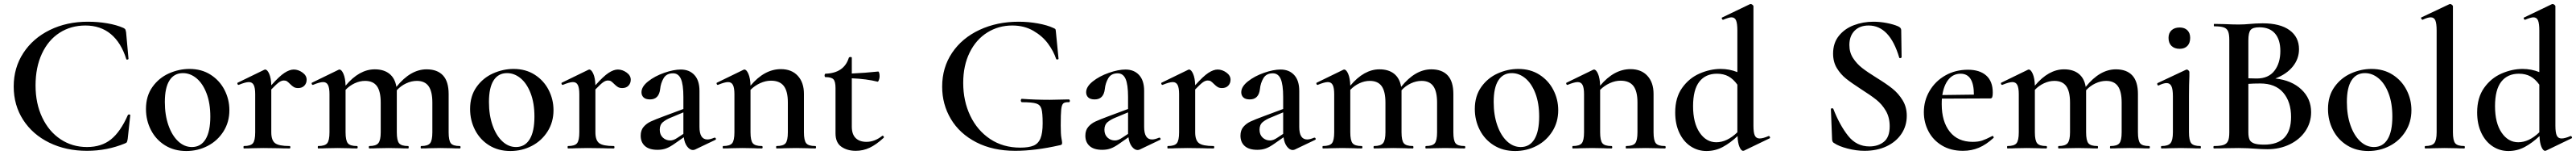

<svg xmlns="http://www.w3.org/2000/svg" viewBox="-20 -745 12971 778"><path d="M601 -605Q609 -601 611 -597.5Q613 -594 615 -582L627 -450Q627 -447 622 -446Q617 -445 616 -448Q590 -531 538 -574Q486 -617 410 -617Q337 -617 280 -580.5Q223 -544 191 -475.5Q159 -407 159 -316Q159 -226 192.5 -155.5Q226 -85 285 -46Q344 -7 418 -7Q491 -7 539 -45.5Q587 -84 624 -168Q626 -171 631 -170.5Q636 -170 636 -167L623 -48Q621 -36 619 -32Q617 -28 609 -25Q519 12 418 12Q312 12 228 -29Q144 -70 96.5 -143.5Q49 -217 49 -311Q49 -405 97.5 -479Q146 -553 231 -594.5Q316 -636 422 -636Q473 -636 520 -628Q567 -620 601 -605Z M715 -198Q715 -263 747.5 -308.5Q780 -354 830.5 -376.5Q881 -399 934 -399Q995 -399 1040.5 -370Q1086 -341 1110.5 -293.5Q1135 -246 1135 -192Q1135 -132 1105 -85Q1075 -38 1025.5 -12.5Q976 13 918 13Q857 13 811 -15.5Q765 -44 740 -92.5Q715 -141 715 -198ZM1039 -160Q1039 -227 1020 -276.5Q1001 -326 969.5 -352Q938 -378 901 -378Q857 -378 833.5 -341.5Q810 -305 810 -233Q810 -168 828 -116.5Q846 -65 877 -36Q908 -7 946 -7Q991 -7 1015 -46Q1039 -85 1039 -160Z M1524 -345Q1524 -327 1512.5 -315Q1501 -303 1481 -303Q1468 -303 1459.5 -308Q1451 -313 1441 -323Q1431 -333 1425 -337Q1419 -341 1409 -341Q1398 -341 1385.5 -332.5Q1373 -324 1346 -296V-81Q1346 -41 1365 -26.5Q1384 -12 1438 -12Q1442 -12 1442 -6Q1442 0 1438 0Q1404 0 1384 -1L1306 -2L1249 -1Q1234 0 1208 0Q1206 0 1206 -6Q1206 -12 1208 -12Q1242 -12 1253.5 -26Q1265 -40 1265 -81V-272Q1265 -304 1257.5 -318.5Q1250 -333 1233 -333Q1216 -333 1182 -319H1181Q1177 -319 1175.5 -324Q1174 -329 1177 -330L1309 -394Q1313 -396 1315 -396Q1326 -396 1335.5 -374.5Q1345 -353 1346 -317Q1386 -362 1412 -379Q1438 -396 1459 -396Q1482 -396 1503 -381Q1524 -366 1524 -345Z M2295 0Q2270 0 2255 -1L2198 -2L2140 -1Q2126 0 2101 0Q2098 0 2098 -6Q2098 -12 2101 -12Q2134 -12 2145.5 -26Q2157 -40 2157 -81V-230Q2157 -286 2138 -312.5Q2119 -339 2079 -339Q2052 -339 2025 -326.5Q1998 -314 1978 -292V-282V-81Q1978 -40 1989.5 -26Q2001 -12 2035 -12Q2038 -12 2038 -6Q2038 0 2035 0Q2010 0 1995 -1L1937 -2L1880 -1Q1865 0 1840 0Q1837 0 1837 -6Q1837 -12 1840 -12Q1873 -12 1885 -26.5Q1897 -41 1897 -81V-230Q1897 -286 1878 -312.5Q1859 -339 1818 -339Q1792 -339 1766 -327Q1740 -315 1720 -294V-81Q1720 -40 1731.5 -26Q1743 -12 1777 -12Q1781 -12 1781 -6Q1781 0 1777 0Q1752 0 1737 -1L1680 -2L1623 -1Q1608 0 1582 0Q1580 0 1580 -6Q1580 -12 1582 -12Q1616 -12 1627.5 -26Q1639 -40 1639 -81V-272Q1639 -304 1631.5 -318.5Q1624 -333 1607 -333Q1590 -333 1556 -319H1555Q1551 -319 1549.5 -324Q1548 -329 1551 -330L1683 -394Q1687 -396 1689 -396Q1700 -396 1709.5 -374Q1719 -352 1720 -315Q1789 -397 1867 -397Q1913 -397 1941 -374.5Q1969 -352 1976 -309Q2047 -397 2128 -397Q2182 -397 2210.5 -366.5Q2239 -336 2239 -273V-81Q2239 -40 2250 -26Q2261 -12 2295 -12Q2299 -12 2299 -6Q2299 0 2295 0Z M2347 -198Q2347 -263 2379.5 -308.5Q2412 -354 2462.5 -376.5Q2513 -399 2566 -399Q2627 -399 2672.5 -370Q2718 -341 2742.5 -293.5Q2767 -246 2767 -192Q2767 -132 2737 -85Q2707 -38 2657.5 -12.5Q2608 13 2550 13Q2489 13 2443 -15.5Q2397 -44 2372 -92.5Q2347 -141 2347 -198ZM2671 -160Q2671 -227 2652 -276.5Q2633 -326 2601.5 -352Q2570 -378 2533 -378Q2489 -378 2465.5 -341.5Q2442 -305 2442 -233Q2442 -168 2460 -116.5Q2478 -65 2509 -36Q2540 -7 2578 -7Q2623 -7 2647 -46Q2671 -85 2671 -160Z M3156 -345Q3156 -327 3144.5 -315Q3133 -303 3113 -303Q3100 -303 3091.5 -308Q3083 -313 3073 -323Q3063 -333 3057 -337Q3051 -341 3041 -341Q3030 -341 3017.5 -332.5Q3005 -324 2978 -296V-81Q2978 -41 2997 -26.5Q3016 -12 3070 -12Q3074 -12 3074 -6Q3074 0 3070 0Q3036 0 3016 -1L2938 -2L2881 -1Q2866 0 2840 0Q2838 0 2838 -6Q2838 -12 2840 -12Q2874 -12 2885.5 -26Q2897 -40 2897 -81V-272Q2897 -304 2889.5 -318.5Q2882 -333 2865 -333Q2848 -333 2814 -319H2813Q2809 -319 2807.5 -324Q2806 -329 2809 -330L2941 -394Q2945 -396 2947 -396Q2958 -396 2967.5 -374.5Q2977 -353 2978 -317Q3018 -362 3044 -379Q3070 -396 3091 -396Q3114 -396 3135 -381Q3156 -366 3156 -345Z M3579 -54Q3583 -54 3584.5 -49.5Q3586 -45 3582 -43L3479 6Q3473 8 3469 8Q3454 8 3440.5 -9Q3427 -26 3423 -56L3377 -24Q3353 -7 3334 0Q3315 7 3291 7Q3249 7 3227.5 -12Q3206 -31 3206 -64Q3206 -91 3220.5 -108Q3235 -125 3256.5 -135Q3278 -145 3324 -162L3421 -198V-258Q3421 -321 3408.5 -349Q3396 -377 3369 -377Q3336 -377 3321.5 -352.5Q3307 -328 3304 -298Q3298 -246 3253 -246Q3231 -246 3220.5 -256Q3210 -266 3210 -282Q3210 -310 3243.5 -336.5Q3277 -363 3324.5 -379.5Q3372 -396 3408 -396Q3451 -396 3476.5 -368.5Q3502 -341 3502 -289V-108Q3502 -45 3542 -45Q3556 -45 3577 -54ZM3421 -73V-82V-181L3361 -156Q3335 -146 3318.5 -132.5Q3302 -119 3302 -94Q3302 -69 3317.5 -54.5Q3333 -40 3355 -40Q3372 -40 3392 -54Z M4085 0Q4060 0 4045 -1L3988 -2L3931 -1Q3916 0 3890 0Q3888 0 3888 -6Q3888 -12 3890 -12Q3924 -12 3935.5 -26Q3947 -40 3947 -81V-231Q3947 -287 3926.5 -313.5Q3906 -340 3862 -340Q3835 -340 3807.5 -327.5Q3780 -315 3759 -294V-81Q3759 -40 3770.5 -26Q3782 -12 3816 -12Q3820 -12 3820 -6Q3820 0 3816 0Q3791 0 3776 -1L3719 -2L3662 -1Q3647 0 3621 0Q3619 0 3619 -6Q3619 -12 3621 -12Q3655 -12 3666.5 -26Q3678 -40 3678 -81V-272Q3678 -304 3670.5 -318.5Q3663 -333 3646 -333Q3629 -333 3595 -319H3594Q3590 -319 3588.5 -324Q3587 -329 3590 -330L3722 -394Q3726 -396 3728 -396Q3739 -396 3748.5 -374Q3758 -352 3759 -315Q3829 -398 3912 -398Q3966 -398 3997 -364.5Q4028 -331 4028 -274V-81Q4028 -40 4039.5 -26Q4051 -12 4085 -12Q4089 -12 4089 -6Q4089 0 4085 0Z M4424 -64Q4427 -64 4429.5 -60Q4432 -56 4429 -53Q4392 -19 4359 -3.5Q4326 12 4289 12Q4246 12 4216.5 -8.5Q4187 -29 4187 -76V-303Q4187 -336 4176.5 -347Q4166 -358 4136 -358Q4134 -358 4133 -360.5Q4132 -363 4132 -367Q4132 -370 4133.5 -372.5Q4135 -375 4136 -375Q4230 -378 4254 -455Q4256 -459 4262.5 -459Q4269 -459 4269 -455V-376Q4336 -379 4402 -386Q4405 -386 4407 -379Q4409 -372 4409 -362Q4409 -353 4405.5 -343.5Q4402 -334 4399 -335Q4343 -349 4269 -352V-110Q4269 -71 4288.5 -52Q4308 -33 4343 -33Q4384 -33 4422 -63Z M4724 -310Q4724 -406 4774 -480Q4824 -554 4912 -595Q5000 -636 5109 -636Q5158 -636 5205.5 -627.5Q5253 -619 5283 -605Q5293 -601 5294.5 -598Q5296 -595 5297 -582L5310 -450Q5310 -447 5304.5 -446.5Q5299 -446 5298 -449Q5285 -488 5257 -526Q5229 -564 5183 -590.5Q5137 -617 5077 -617Q5008 -617 4951.5 -582Q4895 -547 4862.5 -481.5Q4830 -416 4830 -329Q4830 -238 4865.5 -164Q4901 -90 4966 -47Q5031 -4 5117 -4Q5160 -4 5184 -14Q5208 -24 5219 -50.5Q5230 -77 5230 -126Q5230 -178 5224 -198.5Q5218 -219 5197.5 -225.5Q5177 -232 5126 -232Q5123 -232 5121.5 -235Q5120 -238 5120 -241Q5120 -244 5121.5 -246.5Q5123 -249 5125 -249Q5191 -244 5266 -244Q5294 -244 5362 -246Q5364 -246 5365.5 -243.5Q5367 -241 5367 -239Q5367 -232 5362 -232Q5342 -233 5334 -226Q5326 -219 5323.5 -196Q5321 -173 5321 -115Q5321 -71 5324.5 -52Q5328 -33 5328 -28Q5328 -22 5325.5 -19.5Q5323 -17 5316 -16Q5192 12 5092 12Q4979 12 4895.5 -31Q4812 -74 4768 -147.5Q4724 -221 4724 -310Z M5818 -54Q5822 -54 5823.5 -49.5Q5825 -45 5821 -43L5718 6Q5712 8 5708 8Q5693 8 5679.5 -9Q5666 -26 5662 -56L5616 -24Q5592 -7 5573 0Q5554 7 5530 7Q5488 7 5466.5 -12Q5445 -31 5445 -64Q5445 -91 5459.5 -108Q5474 -125 5495.5 -135Q5517 -145 5563 -162L5660 -198V-258Q5660 -321 5647.5 -349Q5635 -377 5608 -377Q5575 -377 5560.5 -352.5Q5546 -328 5543 -298Q5537 -246 5492 -246Q5470 -246 5459.5 -256Q5449 -266 5449 -282Q5449 -310 5482.5 -336.5Q5516 -363 5563.5 -379.5Q5611 -396 5647 -396Q5690 -396 5715.5 -368.5Q5741 -341 5741 -289V-108Q5741 -45 5781 -45Q5795 -45 5816 -54ZM5660 -73V-82V-181L5600 -156Q5574 -146 5557.5 -132.5Q5541 -119 5541 -94Q5541 -69 5556.5 -54.5Q5572 -40 5594 -40Q5611 -40 5631 -54Z M6176 -345Q6176 -327 6164.5 -315Q6153 -303 6133 -303Q6120 -303 6111.5 -308Q6103 -313 6093 -323Q6083 -333 6077 -337Q6071 -341 6061 -341Q6050 -341 6037.5 -332.5Q6025 -324 5998 -296V-81Q5998 -41 6017 -26.5Q6036 -12 6090 -12Q6094 -12 6094 -6Q6094 0 6090 0Q6056 0 6036 -1L5958 -2L5901 -1Q5886 0 5860 0Q5858 0 5858 -6Q5858 -12 5860 -12Q5894 -12 5905.5 -26Q5917 -40 5917 -81V-272Q5917 -304 5909.5 -318.5Q5902 -333 5885 -333Q5868 -333 5834 -319H5833Q5829 -319 5827.5 -324Q5826 -329 5829 -330L5961 -394Q5965 -396 5967 -396Q5978 -396 5987.5 -374.5Q5997 -353 5998 -317Q6038 -362 6064 -379Q6090 -396 6111 -396Q6134 -396 6155 -381Q6176 -366 6176 -345Z M6599 -54Q6603 -54 6604.5 -49.5Q6606 -45 6602 -43L6499 6Q6493 8 6489 8Q6474 8 6460.5 -9Q6447 -26 6443 -56L6397 -24Q6373 -7 6354 0Q6335 7 6311 7Q6269 7 6247.5 -12Q6226 -31 6226 -64Q6226 -91 6240.5 -108Q6255 -125 6276.5 -135Q6298 -145 6344 -162L6441 -198V-258Q6441 -321 6428.5 -349Q6416 -377 6389 -377Q6356 -377 6341.5 -352.5Q6327 -328 6324 -298Q6318 -246 6273 -246Q6251 -246 6240.5 -256Q6230 -266 6230 -282Q6230 -310 6263.5 -336.5Q6297 -363 6344.5 -379.5Q6392 -396 6428 -396Q6471 -396 6496.5 -368.5Q6522 -341 6522 -289V-108Q6522 -45 6562 -45Q6576 -45 6597 -54ZM6441 -73V-82V-181L6381 -156Q6355 -146 6338.5 -132.5Q6322 -119 6322 -94Q6322 -69 6337.5 -54.5Q6353 -40 6375 -40Q6392 -40 6412 -54Z M7354 0Q7329 0 7314 -1L7257 -2L7199 -1Q7185 0 7160 0Q7157 0 7157 -6Q7157 -12 7160 -12Q7193 -12 7204.5 -26Q7216 -40 7216 -81V-230Q7216 -286 7197 -312.5Q7178 -339 7138 -339Q7111 -339 7084 -326.5Q7057 -314 7037 -292V-282V-81Q7037 -40 7048.5 -26Q7060 -12 7094 -12Q7097 -12 7097 -6Q7097 0 7094 0Q7069 0 7054 -1L6996 -2L6939 -1Q6924 0 6899 0Q6896 0 6896 -6Q6896 -12 6899 -12Q6932 -12 6944 -26.5Q6956 -41 6956 -81V-230Q6956 -286 6937 -312.5Q6918 -339 6877 -339Q6851 -339 6825 -327Q6799 -315 6779 -294V-81Q6779 -40 6790.5 -26Q6802 -12 6836 -12Q6840 -12 6840 -6Q6840 0 6836 0Q6811 0 6796 -1L6739 -2L6682 -1Q6667 0 6641 0Q6639 0 6639 -6Q6639 -12 6641 -12Q6675 -12 6686.5 -26Q6698 -40 6698 -81V-272Q6698 -304 6690.5 -318.5Q6683 -333 6666 -333Q6649 -333 6615 -319H6614Q6610 -319 6608.5 -324Q6607 -329 6610 -330L6742 -394Q6746 -396 6748 -396Q6759 -396 6768.5 -374Q6778 -352 6779 -315Q6848 -397 6926 -397Q6972 -397 7000 -374.5Q7028 -352 7035 -309Q7106 -397 7187 -397Q7241 -397 7269.5 -366.5Q7298 -336 7298 -273V-81Q7298 -40 7309 -26Q7320 -12 7354 -12Q7358 -12 7358 -6Q7358 0 7354 0Z M7406 -198Q7406 -263 7438.5 -308.5Q7471 -354 7521.5 -376.5Q7572 -399 7625 -399Q7686 -399 7731.5 -370Q7777 -341 7801.5 -293.5Q7826 -246 7826 -192Q7826 -132 7796 -85Q7766 -38 7716.5 -12.5Q7667 13 7609 13Q7548 13 7502 -15.5Q7456 -44 7431 -92.5Q7406 -141 7406 -198ZM7730 -160Q7730 -227 7711 -276.5Q7692 -326 7660.5 -352Q7629 -378 7592 -378Q7548 -378 7524.5 -341.5Q7501 -305 7501 -233Q7501 -168 7519 -116.5Q7537 -65 7568 -36Q7599 -7 7637 -7Q7682 -7 7706 -46Q7730 -85 7730 -160Z M8363 0Q8338 0 8323 -1L8266 -2L8209 -1Q8194 0 8168 0Q8166 0 8166 -6Q8166 -12 8168 -12Q8202 -12 8213.5 -26Q8225 -40 8225 -81V-231Q8225 -287 8204.5 -313.5Q8184 -340 8140 -340Q8113 -340 8085.5 -327.5Q8058 -315 8037 -294V-81Q8037 -40 8048.5 -26Q8060 -12 8094 -12Q8098 -12 8098 -6Q8098 0 8094 0Q8069 0 8054 -1L7997 -2L7940 -1Q7925 0 7899 0Q7897 0 7897 -6Q7897 -12 7899 -12Q7933 -12 7944.5 -26Q7956 -40 7956 -81V-272Q7956 -304 7948.5 -318.5Q7941 -333 7924 -333Q7907 -333 7873 -319H7872Q7868 -319 7866.5 -324Q7865 -329 7868 -330L8000 -394Q8004 -396 8006 -396Q8017 -396 8026.5 -374Q8036 -352 8037 -315Q8107 -398 8190 -398Q8244 -398 8275 -364.5Q8306 -331 8306 -274V-81Q8306 -40 8317.5 -26Q8329 -12 8363 -12Q8367 -12 8367 -6Q8367 0 8363 0Z M8887 -62Q8890 -62 8892 -57Q8894 -52 8891 -51L8762 11Q8760 12 8757 12Q8747 12 8738.5 -8Q8730 -28 8729 -62Q8693 -28 8655 -7.5Q8617 13 8572 13Q8529 13 8493 -10.5Q8457 -34 8436 -78Q8415 -122 8415 -181Q8415 -255 8450 -304Q8485 -353 8538 -376Q8591 -399 8644 -399Q8688 -399 8728 -383V-592Q8728 -627 8721.5 -642.5Q8715 -658 8698 -658Q8686 -658 8657 -646H8655Q8652 -646 8650 -651Q8648 -656 8651 -657L8791 -724L8795 -725Q8799 -725 8804 -721Q8809 -717 8809 -714V-114Q8809 -79 8816 -64.5Q8823 -50 8840 -50Q8857 -50 8885 -62ZM8728 -81V-82V-320Q8708 -348 8683.5 -361.5Q8659 -375 8625 -375Q8568 -375 8536.5 -335Q8505 -295 8505 -212Q8505 -128 8538 -79.5Q8571 -31 8622 -31Q8676 -31 8728 -81Z M9430 -354Q9479 -324 9509 -300Q9539 -276 9560 -242Q9581 -208 9581 -164Q9581 -113 9554 -73Q9527 -33 9479 -10.5Q9431 12 9368 12Q9327 12 9282.5 0.5Q9238 -11 9215 -27Q9206 -31 9205 -45L9199 -196V-197Q9199 -201 9204 -201.5Q9209 -202 9211 -199Q9243 -117 9285.5 -63.5Q9328 -10 9393 -10Q9437 -10 9466 -33.5Q9495 -57 9495 -111Q9495 -156 9475.5 -189Q9456 -222 9427.5 -244.5Q9399 -267 9350 -298Q9302 -329 9275 -350.5Q9248 -372 9229 -403Q9210 -434 9210 -476Q9210 -529 9239 -565Q9268 -601 9314.5 -618.5Q9361 -636 9413 -636Q9446 -636 9480 -629.5Q9514 -623 9537 -613Q9553 -606 9553 -594L9555 -458Q9555 -455 9549.5 -453.5Q9544 -452 9543 -456Q9495 -617 9389 -617Q9344 -617 9318 -590.5Q9292 -564 9292 -519Q9292 -482 9310.5 -453.5Q9329 -425 9356 -404Q9383 -383 9430 -354Z M10013 -63Q10015 -63 10017.5 -59Q10020 -55 10018 -53Q9981 -19 9944 -3.5Q9907 12 9864 12Q9803 12 9758.5 -14.5Q9714 -41 9690.5 -85.5Q9667 -130 9667 -182Q9667 -240 9696 -289Q9725 -338 9775.5 -366.5Q9826 -395 9889 -395Q9948 -395 9981 -366Q10014 -337 10014 -280Q10014 -265 10011.5 -258Q10009 -251 10002 -251L9758 -250Q9757 -241 9757 -222Q9757 -135 9797.5 -84Q9838 -33 9913 -33Q9941 -33 9960.5 -39.5Q9980 -46 10011 -62ZM9760 -268 9919 -270Q9919 -375 9852 -375Q9815 -375 9791.5 -346.5Q9768 -318 9760 -268Z M10801 0Q10776 0 10761 -1L10704 -2L10646 -1Q10632 0 10607 0Q10604 0 10604 -6Q10604 -12 10607 -12Q10640 -12 10651.5 -26Q10663 -40 10663 -81V-230Q10663 -286 10644 -312.5Q10625 -339 10585 -339Q10558 -339 10531 -326.5Q10504 -314 10484 -292V-282V-81Q10484 -40 10495.5 -26Q10507 -12 10541 -12Q10544 -12 10544 -6Q10544 0 10541 0Q10516 0 10501 -1L10443 -2L10386 -1Q10371 0 10346 0Q10343 0 10343 -6Q10343 -12 10346 -12Q10379 -12 10391 -26.5Q10403 -41 10403 -81V-230Q10403 -286 10384 -312.5Q10365 -339 10324 -339Q10298 -339 10272 -327Q10246 -315 10226 -294V-81Q10226 -40 10237.5 -26Q10249 -12 10283 -12Q10287 -12 10287 -6Q10287 0 10283 0Q10258 0 10243 -1L10186 -2L10129 -1Q10114 0 10088 0Q10086 0 10086 -6Q10086 -12 10088 -12Q10122 -12 10133.5 -26Q10145 -40 10145 -81V-272Q10145 -304 10137.5 -318.5Q10130 -333 10113 -333Q10096 -333 10062 -319H10061Q10057 -319 10055.5 -324Q10054 -329 10057 -330L10189 -394Q10193 -396 10195 -396Q10206 -396 10215.5 -374Q10225 -352 10226 -315Q10295 -397 10373 -397Q10419 -397 10447 -374.5Q10475 -352 10482 -309Q10553 -397 10634 -397Q10688 -397 10716.5 -366.5Q10745 -336 10745 -273V-81Q10745 -40 10756 -26Q10767 -12 10801 -12Q10805 -12 10805 -6Q10805 0 10801 0Z M10864 -12Q10897 -12 10909 -26.5Q10921 -41 10921 -81V-262Q10921 -297 10913.5 -312.5Q10906 -328 10889 -328Q10874 -328 10849 -316H10848Q10844 -316 10842.5 -321Q10841 -326 10844 -328L10987 -395L10991 -396Q10995 -396 10999.5 -391.5Q11004 -387 11004 -384V-363Q11002 -321 11002 -264V-81Q11002 -40 11013.5 -26Q11025 -12 11059 -12Q11062 -12 11062 -6Q11062 0 11059 0Q11033 0 11018 -1L10961 -2L10904 -1Q10889 0 10864 0Q10861 0 10861 -6Q10861 -12 10864 -12ZM10899 -555Q10899 -579 10914 -593Q10929 -607 10955 -607Q10980 -607 10994 -593Q11008 -579 11008 -555Q11008 -529 10994 -514.5Q10980 -500 10955 -500Q10929 -500 10914 -514.5Q10899 -529 10899 -555Z M11617 -182Q11617 -130 11588.5 -87.5Q11560 -45 11509.5 -20.5Q11459 4 11397 4Q11368 4 11330 1Q11317 0 11297 -1Q11277 -2 11252 -2L11181 -1Q11162 0 11128 0Q11125 0 11125 -6Q11125 -12 11128 -12Q11160 -12 11176 -17.5Q11192 -23 11198.5 -37Q11205 -51 11205 -81V-544Q11205 -573 11199 -587.5Q11193 -602 11177 -607.5Q11161 -613 11129 -613Q11127 -613 11127 -619Q11127 -625 11129 -625L11181 -624Q11225 -622 11252 -622Q11280 -622 11311 -625Q11322 -626 11337.5 -627Q11353 -628 11373 -628Q11461 -628 11508.5 -593.5Q11556 -559 11556 -498Q11556 -450 11525 -411.5Q11494 -373 11437 -351Q11519 -342 11568 -296Q11617 -250 11617 -182ZM11301 -542V-352L11343 -351Q11402 -351 11432 -389.5Q11462 -428 11462 -489Q11462 -546 11435 -577Q11408 -608 11356 -608Q11324 -608 11312.5 -595Q11301 -582 11301 -542ZM11516 -158Q11516 -234 11476.5 -280Q11437 -326 11361 -326Q11325 -326 11301 -324V-81Q11301 -58 11306.5 -45Q11312 -32 11329 -25.5Q11346 -19 11380 -19Q11516 -19 11516 -158Z M11702 -198Q11702 -263 11734.5 -308.5Q11767 -354 11817.5 -376.5Q11868 -399 11921 -399Q11982 -399 12027.5 -370Q12073 -341 12097.5 -293.5Q12122 -246 12122 -192Q12122 -132 12092 -85Q12062 -38 12012.5 -12.5Q11963 13 11905 13Q11844 13 11798 -15.5Q11752 -44 11727 -92.5Q11702 -141 11702 -198ZM12026 -160Q12026 -227 12007 -276.5Q11988 -326 11956.5 -352Q11925 -378 11888 -378Q11844 -378 11820.5 -341.5Q11797 -305 11797 -233Q11797 -168 11815 -116.5Q11833 -65 11864 -36Q11895 -7 11933 -7Q11978 -7 12002 -46Q12026 -85 12026 -160Z M12192 -12Q12225 -12 12237 -26.5Q12249 -41 12249 -81V-592Q12249 -627 12242.5 -642.5Q12236 -658 12219 -658Q12204 -658 12179 -646H12178Q12174 -646 12171.5 -651.5Q12169 -657 12173 -658L12313 -724L12317 -725Q12321 -725 12326 -721Q12331 -717 12331 -714V-81Q12331 -40 12342.5 -26Q12354 -12 12388 -12Q12391 -12 12391 -6Q12391 0 12388 0Q12363 0 12348 -1L12289 -2L12232 -1Q12217 0 12192 0Q12189 0 12189 -6Q12189 -12 12192 -12Z M12925 -62Q12928 -62 12930 -57Q12932 -52 12929 -51L12800 11Q12798 12 12795 12Q12785 12 12776.5 -8Q12768 -28 12767 -62Q12731 -28 12693 -7.5Q12655 13 12610 13Q12567 13 12531 -10.5Q12495 -34 12474 -78Q12453 -122 12453 -181Q12453 -255 12488 -304Q12523 -353 12576 -376Q12629 -399 12682 -399Q12726 -399 12766 -383V-592Q12766 -627 12759.5 -642.5Q12753 -658 12736 -658Q12724 -658 12695 -646H12693Q12690 -646 12688 -651Q12686 -656 12689 -657L12829 -724L12833 -725Q12837 -725 12842 -721Q12847 -717 12847 -714V-114Q12847 -79 12854 -64.5Q12861 -50 12878 -50Q12895 -50 12923 -62ZM12766 -81V-82V-320Q12746 -348 12721.5 -361.5Q12697 -375 12663 -375Q12606 -375 12574.5 -335Q12543 -295 12543 -212Q12543 -128 12576 -79.5Q12609 -31 12660 -31Q12714 -31 12766 -81Z"/></svg>

Font: Cormorant Garamond SemiBold
Style: Regular
Weight: 600
Designer: Christian Thalmann (Catharsis Fonts)
Version: Version 3.000